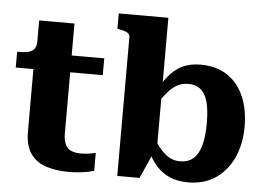

<svg xmlns="http://www.w3.org/2000/svg" viewBox="-53 -829 1261 910"><g transform="rotate(5 577.5 -373.5)"><path d="M12 -460V-535H20Q45 -535 63.5 -539Q82 -543 92.5 -555.5Q103 -568 103 -592L207 -540H426V-460ZM271 -171Q271 -136 281 -116Q291 -96 310 -88.5Q329 -81 355 -81Q379 -81 398.5 -84.5Q418 -88 425 -90V-5Q415 -1 396 2.5Q377 6 354 8.5Q331 11 305 11Q245 11 198 -4Q151 -19 123.5 -57Q96 -95 96 -163V-522L103 -530V-692H271Z M873 11Q822 11 784.5 -5.5Q747 -22 720 -53Q693 -84 672 -129L676 -214Q702 -173 724 -144.5Q746 -116 770 -100.5Q794 -85 826 -85Q855 -85 876 -97Q897 -109 910.5 -133.5Q924 -158 930.5 -193Q937 -228 937 -275Q937 -320 931.5 -353.5Q926 -387 913.5 -409.5Q901 -432 881.5 -443Q862 -454 834 -454Q803 -454 778.5 -440Q754 -426 729.5 -395.5Q705 -365 675 -316V-389Q702 -442 731 -478Q760 -514 797 -532Q834 -550 884 -550Q959 -550 1011 -515.5Q1063 -481 1090 -419Q1117 -357 1117 -275Q1117 -193 1087.5 -128Q1058 -63 1003.5 -26Q949 11 873 11ZM536 -650Q536 -660 530.5 -666Q525 -672 514 -676Q503 -680 485 -683L476 -685V-758H712V-123L699 -118L642 10H536Z"/></g></svg>

Font: Roboto Serif
Style: Bold
Weight: 700
Designer: Greg Gazdowicz
Foundry: Commercial Type
Version: Version 1.008